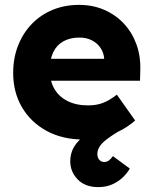

<svg xmlns="http://www.w3.org/2000/svg" viewBox="-20 -562 626 787"><path d="M268 99Q268 57 294 25Q320 -7 365.5 -35Q411 -63 471 -90L498 -42Q440 -10 409.5 15.5Q379 41 379 69Q379 84 387 93Q395 102 407 102Q418 102 426 96Q434 90 443 78L512 129Q502 147 484 164.5Q466 182 440.5 193.5Q415 205 383 205Q329 205 298.5 173.5Q268 142 268 99ZM34 -263Q34 -324 54 -375Q74 -426 110 -463.5Q146 -501 195.5 -521.5Q245 -542 304 -542Q360 -542 406.5 -522Q453 -502 487 -466Q521 -430 539 -381Q557 -332 555 -274L554 -231H131L108 -321H424L407 -302V-322Q405 -347 391.5 -366.5Q378 -386 356 -397Q334 -408 306 -408Q267 -408 239.5 -392.5Q212 -377 198 -347.5Q184 -318 184 -275Q184 -231 202.5 -198.5Q221 -166 256.5 -148Q292 -130 341 -130Q375 -130 401.5 -140Q428 -150 459 -174L534 -68Q503 -41 468 -24Q433 -7 396.5 1.5Q360 10 324 10Q236 10 171 -25.5Q106 -61 70 -122.5Q34 -184 34 -263Z"/></svg>

Font: Mach
Style: Bold
Weight: 700
Version: Version 1.002